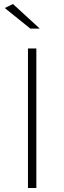

<svg xmlns="http://www.w3.org/2000/svg" viewBox="-20 -942 322 962"><path d="M3.9 -901.9 44.9 -921.9 179.2 -798.8H131.8ZM120.1 0V-699.2H162.1V0Z"/></svg>

Font: Trueno UltraLight
Style: Regular
Weight: 250
Designer: Julieta Ulanovsky
Foundry: Julieta Ulanovsky
Version: Version 3.001b | FøM Fix